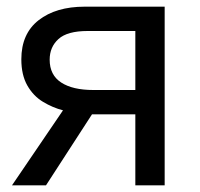

<svg xmlns="http://www.w3.org/2000/svg" viewBox="-20 -556 599 576"><path d="M118 0H16L169 -225Q138 -233 109 -250.5Q80 -268 62 -299.5Q44 -331 44 -378Q44 -455 96 -495.5Q148 -536 234 -536H474V0H386V-213H256ZM129 -377Q129 -331 163.5 -308.5Q198 -286 260 -286H386V-463H243Q182 -463 155.5 -439Q129 -415 129 -377Z"/></svg>

Font: Noto Sans IKEA
Style: Regular
Weight: 400
Designer: Monotype Design Team
Foundry: Monotype Imaging Inc.
Version: Version 2.001